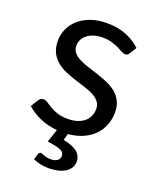

<svg xmlns="http://www.w3.org/2000/svg" viewBox="-131 -593 695 851"><g transform="rotate(20 216.5 -167.5)"><path d="M365.5 -423Q359.5 -412 347 -412Q339.5 -412 330 -417.5Q320.5 -423 306.8 -429.8Q293 -436.5 274 -442.2Q255 -448 229 -448Q206.5 -448 188.5 -442.2Q170.5 -436.5 157.8 -426.5Q145 -416.5 138.2 -403.2Q131.5 -390 131.5 -374.5Q131.5 -355 142.8 -342Q154 -329 172.5 -319.5Q191 -310 214.5 -302.8Q238 -295.5 262.8 -287.2Q287.5 -279 311 -269Q334.5 -259 353 -244Q371.5 -229 382.8 -207.2Q394 -185.5 394 -155Q394 -122.5 383.2 -94.8Q372.5 -67 351.8 -45.5Q331 -24 300.2 -10.2Q269.5 3.5 230 7L221.5 37.5Q268 47 288.5 64.5Q309 82 309 109Q309 125 301 138Q293 151 278.8 160Q264.5 169 244.5 173.8Q224.5 178.5 200.5 178.5Q180 178.5 161.5 174.2Q143 170 127.5 163L136 135.5Q139 126.5 147.5 126.5Q150.5 126.5 154.5 128.2Q158.5 130 164.2 132.2Q170 134.5 177.8 136.2Q185.5 138 196 138Q217 138 227.8 129.5Q238.5 121 238.5 108Q238.5 89 217.5 81.2Q196.5 73.5 158 68.5L178.5 7Q133.5 3 97 -13.2Q60.5 -29.5 33.5 -53.5L54.5 -87.5Q58.5 -94 64 -97.5Q69.5 -101 78 -101Q87 -101 97 -94Q107 -87 121.2 -78.5Q135.5 -70 156 -63Q176.5 -56 207 -56Q233 -56 252.5 -62.8Q272 -69.5 285 -81Q298 -92.5 304.2 -107.5Q310.5 -122.5 310.5 -139.5Q310.5 -160.5 299.2 -174.2Q288 -188 269.5 -197.8Q251 -207.5 227.2 -214.8Q203.5 -222 178.8 -230Q154 -238 130.2 -248.2Q106.5 -258.5 88 -274Q69.5 -289.5 58.2 -312.2Q47 -335 47 -367.5Q47 -396.5 59 -423.2Q71 -450 94 -470.2Q117 -490.5 150.5 -502.5Q184 -514.5 227 -514.5Q277 -514.5 316.8 -498.8Q356.5 -483 385.5 -455.5Z"/></g></svg>

Font: Lato 2
Style: Regular
Weight: 400
Designer: Lukasz Dziedzic with Adam Twardoch and Botio Nikoltchev
Foundry: tyPoland Lukasz Dziedzic
Version: Version 2.015; 2015-08-06; http://www.latofonts.com/